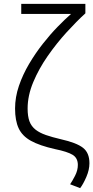

<svg xmlns="http://www.w3.org/2000/svg" viewBox="-20 -789 483 994"><path d="M395 185 343 165Q354 149 368.5 121Q383 93 383 65Q383 29 356 12.5Q329 -4 265 -17Q185 -35 140 -60Q95 -85 76.5 -125Q58 -165 58 -227Q58 -286 78 -344.5Q98 -403 130.5 -458Q163 -513 201.5 -562Q240 -611 278.5 -650.5Q317 -690 348 -717H90V-769H422V-720Q377 -679 325 -622Q273 -565 227 -499Q181 -433 152 -363.5Q123 -294 123 -227Q123 -187 132.5 -161Q142 -135 165 -117Q186 -101 217.5 -90Q249 -79 296 -68Q376 -50 409.5 -24Q443 2 443 56Q443 90 427 127Q411 164 395 185Z"/></svg>

Font: Ubuntu Sans Light
Style: Regular
Weight: 300
Designer: Dalton Maag Ltd
Foundry: Dalton Maag Ltd
Version: Version 1.006; ttfautohint (v1.8.4.7-5d5b)